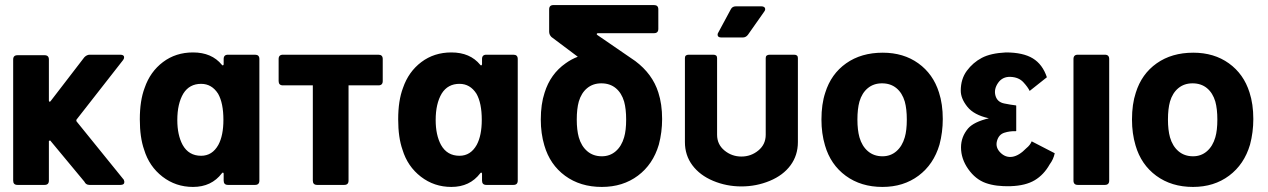

<svg xmlns="http://www.w3.org/2000/svg" viewBox="-20 -730 5007 758"><path d="M32 -17V-495Q32 -512 49 -512H156Q173 -512 173 -495V-333Q173 -329 175.5 -328.5Q178 -328 180 -331L313 -504Q323 -514 334 -514H455Q462 -514 466 -511.5Q470 -509 470 -504Q470 -498 466 -493L283 -259Q280 -256 282 -251L469 -20L471 -12Q471 0 456 0H333Q319 0 313 -13L181 -172Q178 -178 173 -173V-17Q173 0 156 0H49Q32 0 32 -17Z M880 -514H987Q1004 -514 1004 -497V-17Q1004 0 987 0H880Q863 0 863 -17V-44Q863 -48 860.5 -48.5Q858 -49 856 -46Q815 8 742 8Q674 8 621.5 -32.5Q569 -73 549 -139Q532 -187 532 -259Q532 -333 551 -383Q573 -447 623.5 -485Q674 -523 742 -523Q816 -523 856 -474Q858 -471 860.5 -472Q863 -473 863 -477V-497Q863 -514 880 -514ZM862 -257Q862 -323 841 -360Q816 -399 774 -399Q728 -399 704 -361Q680 -321 680 -256Q680 -197 701 -158Q725 -115 774 -115Q818 -115 842 -158Q862 -195 862 -257Z M1356 -393V-17Q1356 0 1339 0H1232Q1215 0 1215 -17V-393H1097Q1080 -393 1080 -410V-497Q1080 -514 1097 -514H1474Q1491 -514 1491 -497V-410Q1491 -393 1474 -393Z M1900 -514H2007Q2024 -514 2024 -497V-17Q2024 0 2007 0H1900Q1883 0 1883 -17V-44Q1883 -48 1880.5 -48.5Q1878 -49 1876 -46Q1835 8 1762 8Q1694 8 1641.5 -32.5Q1589 -73 1569 -139Q1552 -187 1552 -259Q1552 -333 1571 -383Q1593 -447 1643.5 -485Q1694 -523 1762 -523Q1836 -523 1876 -474Q1878 -471 1880.5 -472Q1883 -473 1883 -477V-497Q1883 -514 1900 -514ZM1882 -257Q1882 -323 1861 -360Q1836 -399 1794 -399Q1748 -399 1724 -361Q1700 -321 1700 -256Q1700 -197 1721 -158Q1745 -115 1794 -115Q1838 -115 1862 -158Q1882 -195 1882 -257Z M2444 -188Q2452 -215 2452 -258Q2452 -300 2444 -329Q2434 -363 2411 -382Q2388 -401 2354 -401Q2321 -401 2298 -382Q2275 -363 2265 -329Q2257 -300 2257 -258Q2257 -217 2265 -188Q2275 -153 2298.5 -133Q2322 -113 2356 -113Q2388 -113 2411 -133Q2434 -153 2444 -188ZM2488 -489Q2556 -438 2579 -365Q2594 -319 2594 -260Q2594 -208 2581 -159Q2558 -81 2498.5 -36.5Q2439 8 2356 8Q2271 8 2211 -36Q2151 -80 2129 -156Q2115 -203 2115 -258Q2115 -319 2130 -364Q2153 -438 2213 -480Q2235 -496 2261 -506L2157 -584Q2148 -593 2148 -605V-693Q2148 -710 2165 -710H2562Q2579 -710 2579 -693V-616Q2579 -599 2562 -599H2341Q2337 -599 2336 -596.5Q2335 -594 2338 -592Z M2684 -169V-501Q2684 -514 2699 -514H2796Q2811 -514 2811 -501V-198Q2811 -160 2840 -136Q2869 -112 2907 -112Q2945 -112 2974 -136Q3003 -160 3003 -198V-501Q3003 -514 3019 -514H3115Q3130 -514 3130 -501V-169Q3130 -117 3101 -77.5Q3072 -38 3019 -16Q2966 6 2907 6Q2848 6 2795.5 -16Q2743 -38 2713.5 -77.5Q2684 -117 2684 -169ZM2813 -593Q2813 -598 2816 -602L2865 -693Q2871 -705 2885 -705H2986Q2993 -705 2997 -702Q3001 -699 3001 -694Q3001 -689 2997 -684L2933 -593Q2925 -582 2912 -582H2828Q2813 -582 2813 -593Z M3237 -156Q3223 -203 3223 -258Q3223 -319 3238 -364Q3261 -438 3320.5 -480Q3380 -522 3465 -522Q3547 -522 3605.5 -480Q3664 -438 3687 -365Q3702 -319 3702 -260Q3702 -208 3689 -159Q3666 -81 3606.5 -36.5Q3547 8 3464 8Q3379 8 3319 -36Q3259 -80 3237 -156ZM3552 -188Q3560 -215 3560 -258Q3560 -300 3552 -329Q3542 -363 3519 -382Q3496 -401 3462 -401Q3429 -401 3406 -382Q3383 -363 3373 -329Q3365 -300 3365 -258Q3365 -217 3373 -188Q3383 -153 3406.5 -133Q3430 -113 3464 -113Q3496 -113 3519 -133Q3542 -153 3552 -188Z M3884 -263Q3825 -276 3799 -308.5Q3773 -341 3773 -372Q3773 -418 3797 -450.5Q3821 -483 3856 -501.5Q3891 -520 3951 -523Q4019 -523 4057.5 -499.5Q4096 -476 4113 -425L4045 -371Q4038 -386 4020 -405.5Q4002 -425 3970 -426.5Q3938 -428 3920.5 -403Q3903 -378 3910 -352.5Q3917 -327 3944.5 -321.5Q3972 -316 3990 -314Q3991 -313 3992 -313V-213Q3991 -213 3990 -212Q3967 -213 3945 -206Q3923 -199 3916 -173.5Q3909 -148 3929.5 -127.5Q3950 -107 3976.5 -111Q4003 -115 4032 -145Q4047 -157 4053 -172L4144 -125Q4139 -101 4124 -81Q4101 -40 4065 -18.5Q4029 3 3970.5 5Q3912 7 3871.5 -7.5Q3831 -22 3802.5 -62.5Q3774 -103 3774 -148Q3774 -190 3802 -223Q3825 -249 3884 -263Z M4218 -17V-497Q4218 -514 4235 -514H4342Q4359 -514 4359 -497V-17Q4359 0 4342 0H4235Q4218 0 4218 -17Z M4463 -156Q4449 -203 4449 -258Q4449 -319 4464 -364Q4487 -438 4546.5 -480Q4606 -522 4691 -522Q4773 -522 4831.5 -480Q4890 -438 4913 -365Q4928 -319 4928 -260Q4928 -208 4915 -159Q4892 -81 4832.5 -36.5Q4773 8 4690 8Q4605 8 4545 -36Q4485 -80 4463 -156ZM4778 -188Q4786 -215 4786 -258Q4786 -300 4778 -329Q4768 -363 4745 -382Q4722 -401 4688 -401Q4655 -401 4632 -382Q4609 -363 4599 -329Q4591 -300 4591 -258Q4591 -217 4599 -188Q4609 -153 4632.5 -133Q4656 -113 4690 -113Q4722 -113 4745 -133Q4768 -153 4778 -188Z"/></svg>

Font: Barlow
Style: Bold
Weight: 700
Designer: Jeremy Tribby
Foundry: Jeremy Tribby
Version: Version 1.101 August 23, 2024